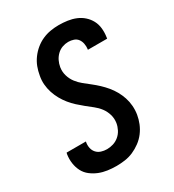

<svg xmlns="http://www.w3.org/2000/svg" viewBox="-182 -845 863 955"><g transform="rotate(-30 250.0 -367.5)"><path d="M205 8Q179 8 154 4.5Q129 1 106.5 -8Q84 -17 64.5 -32Q45 -47 34 -68.5Q23 -90 19.5 -115Q16 -140 20 -166L22 -174H133L132 -170Q129 -153 132.5 -137Q136 -121 146.5 -109.5Q157 -98 172.5 -93Q188 -88 205 -88Q223 -88 241 -93.5Q259 -99 274 -111.5Q289 -124 298 -141.5Q307 -159 310 -177Q314 -202 307 -225.5Q300 -249 286 -267.5Q272 -286 253.5 -300.5Q235 -315 217 -329.5Q199 -344 181.5 -360Q164 -376 149.5 -394Q135 -412 123.5 -432.5Q112 -453 104.5 -476Q97 -499 95 -523.5Q93 -548 98 -573Q102 -597 110.5 -619.5Q119 -642 134 -662.5Q149 -683 168.5 -699Q188 -715 210.5 -725Q233 -735 257 -739Q281 -743 304 -743Q330 -743 354.5 -739.5Q379 -736 401 -727Q423 -718 440.5 -702.5Q458 -687 469 -666.5Q480 -646 482.5 -621Q485 -596 481 -571L480 -564H369L370 -567Q372 -583 369 -598.5Q366 -614 357.5 -625.5Q349 -637 334.5 -642Q320 -647 304 -647Q287 -647 270 -641Q253 -635 239.5 -622Q226 -609 218 -592.5Q210 -576 207 -558Q203 -533 210 -509.5Q217 -486 231 -467.5Q245 -449 263 -434.5Q281 -420 299.5 -405.5Q318 -391 335 -375Q352 -359 367 -341Q382 -323 393.5 -302.5Q405 -282 412.5 -259.5Q420 -237 422 -212Q424 -187 420 -162Q416 -138 406.5 -114.5Q397 -91 381.5 -70.5Q366 -50 345 -34.5Q324 -19 301 -9Q278 1 253 4.5Q228 8 205 8Z"/></g></svg>

Font: Iosevka SS18
Style: Bold Italic
Weight: 700
Italic angle: -9°
Monospace: yes
Designer: Belleve Invis
Foundry: Belleve Invis
Version: Version 25.1.1; ttfautohint (v1.8.4)